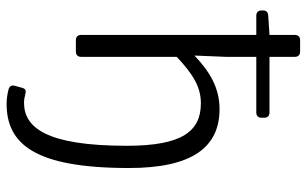

<svg xmlns="http://www.w3.org/2000/svg" viewBox="-194 -526 930 582"><g transform="rotate(90 271.0 -235.0)"><path d="M310.5 -435.5C245.1 -435.5 195.3 -404.3 148.4 -359.4L152.3 -454.1V-546.9H321.3C331.1 -546.9 336.9 -552.7 336.9 -562.5V-571.3C336.9 -581.1 331.1 -586.9 321.3 -586.9H152.3V-664.1C152.3 -673.8 146.5 -679.7 136.7 -679.7H101.6C91.8 -679.7 85.9 -673.8 85.9 -664.1V-586.9L26.4 -583C16.6 -582 11.7 -577.1 11.7 -567.4V-562.5C11.7 -552.7 17.6 -546.9 27.3 -546.9H85.9V-15.6C85.9 -5.9 91.8 0 101.6 0H136.7C146.5 0 152.3 -5.9 152.3 -15.6V-305.7C205.1 -355.5 244.1 -378.9 293 -378.9C377.9 -378.9 421.9 -322.3 421.9 -154.3C421.9 92.8 365.2 157.2 291 157.2C282.2 157.2 273.4 155.3 265.6 153.3C254.9 150.4 249 152.3 246.1 163.1L240.2 184.6C237.3 194.3 241.2 201.2 251 204.1C262.7 207 278.3 210 293.9 210C415 210 489.3 127.9 489.3 -161.1C489.3 -353.5 425.8 -435.5 310.5 -435.5Z"/></g></svg>

Font: Ed Sans Neue Light
Style: Regular
Weight: 300
Designer: Stephen Hutchings
Version: Version 1.004;PS 001.004;hotconv 1.0.88;makeotf.lib2.5.64775